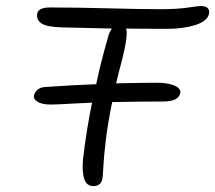

<svg xmlns="http://www.w3.org/2000/svg" viewBox="-20 -632 723 645"><path d="M293 -6.8Q251.5 -6.8 258.8 -96.2Q269 -186.5 289.1 -287.1Q261.7 -286.1 231 -284.4Q200.2 -282.7 181.9 -281.7Q163.6 -280.8 150.9 -280.8Q121.6 -280.8 106.7 -289.8Q91.8 -298.8 94.2 -311Q96.2 -321.3 105.2 -329.8Q114.3 -338.4 131.8 -339.8Q233.9 -346.7 303.2 -349.1Q315.9 -412.6 342.8 -506.8Q346.7 -522.9 356 -536.1Q255.4 -538.1 189 -540Q135.7 -541.5 118.7 -553.7Q101.6 -565.9 105 -585.9Q108.4 -606.9 147.9 -606.9Q234.4 -606.9 345 -604Q455.6 -601.1 519 -601.1Q573.2 -601.1 610.1 -606.4Q647 -611.8 654.8 -611.8Q670.9 -611.8 677.7 -604.7Q684.6 -597.7 682.1 -585.9Q677.2 -561 636.5 -548.1Q595.7 -535.2 543 -535.2Q444.8 -535.2 403.8 -536.1Q410.6 -513.2 391.1 -435.1Q377.9 -385.7 370.1 -352.1Q461.9 -354 508.8 -354Q537.6 -354 556.4 -347.9Q575.2 -341.8 581.1 -334.5Q586.9 -327.1 585.9 -319.8Q579.6 -291 528.8 -291Q448.7 -291 356.9 -289.1Q342.3 -218.8 335.4 -160.6Q328.6 -102.5 327.1 -70.8Q325.7 -39.1 324.2 -33.2Q320.3 -6.8 293 -6.8Z"/></svg>

Font: Shantell Sans Irregular Bouncy
Style: Italic
Weight: 300
Italic angle: -11.31°
Designer: Stephen Nixon, Anya Danilova, Shantell Martin
Foundry: Arrow Type
Version: Version 1.006;[9816181b4]